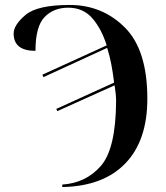

<svg xmlns="http://www.w3.org/2000/svg" viewBox="-20 -744 671 774"><path d="M231 10Q396 7 485 -85Q574 -177 574 -346Q574 -543 483 -633.5Q392 -724 261 -724Q130 -724 82.5 -683.5Q35 -643 35 -609Q35 -539 123 -539Q123 -637 159.5 -675Q196 -713 255 -713Q316 -713 353 -669.5Q390 -626 410 -561L151 -443L155 -433L412 -551Q422 -520 428.5 -486Q435 -452 440 -411L207 -305L211 -296L442 -400Q444 -386 446 -369.5Q448 -353 448 -337Q447 -144 386.5 -75Q326 -6 231 0Z"/></svg>

Font: Noto Serif Display Semi
Style: Regular
Weight: 600
Designer: Monotype Design Team
Foundry: Monotype Imaging Inc.
Version: Version 1.900